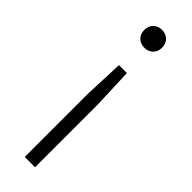

<svg xmlns="http://www.w3.org/2000/svg" viewBox="-232 -517 686 686"><g transform="rotate(45 111.0 -174.0)"><path d="M66 -463Q66 -483 78.5 -495.5Q91 -508 111 -508Q131 -508 143.5 -495.5Q156 -483 156 -463Q156 -443 143.5 -430.5Q131 -418 111 -418Q91 -418 78.5 -430.5Q66 -443 66 -463ZM85 -160 91 -310H131L137 -160V160H85Z"/></g></svg>

Font: Work Sans Light
Style: Regular
Weight: 300
Designer: Wei Huang
Foundry: Wei Huang
Version: Version 1.500